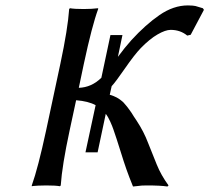

<svg xmlns="http://www.w3.org/2000/svg" viewBox="-20 -678 766 702"><path d="M336.9 -121.1H292.5L329.6 -293.5Q302.7 -308.1 258.3 -311.5L234.4 -200.2Q207 -72.8 202.1 0L199.2 2.9Q183.1 0 148.9 0Q133.3 0 120.1 0.7Q106.9 1.5 101.6 2L96.2 2.9V0Q119.1 -64 148.4 -200.2L200.7 -444.8Q228 -573.2 232.9 -645L235.8 -647.9Q252 -645 286.1 -645Q301.8 -645 314.9 -645.8Q328.1 -646.5 333.5 -647.5L338.9 -647.9V-645Q316.4 -584 286.6 -444.8L268.1 -356.9Q314.5 -358.4 350.6 -393.6L383.8 -549.8H427.7L411.1 -470.2Q435.5 -503.4 460 -530.8Q512.2 -587.9 563.2 -623Q614.3 -658.2 667 -658.2Q676.8 -658.2 684.1 -657.5Q691.4 -656.7 694.6 -656Q697.8 -655.3 707 -652.3Q716.3 -649.4 721.7 -647.9L725.6 -642.1L677.2 -550.8L664.6 -547.9Q639.2 -568.8 604 -568.8Q585 -568.8 556.2 -552.2Q527.3 -535.6 494.6 -502Q471.2 -477.5 437 -428Q402.8 -378.4 388.2 -362.8L381.3 -331.5Q388.7 -329.6 395.5 -326.7L407.2 -321.3Q412.1 -318.8 418 -314.5L426.8 -307.6Q430.7 -304.7 436 -298.1Q441.4 -291.5 444.1 -288.6Q446.8 -285.6 452.6 -277.3L460.9 -265.6Q462.9 -262.2 469.7 -251.5Q476.6 -240.7 479.5 -236.8Q505.9 -196.8 521.5 -155.3L553.2 -76.2Q568.8 -37.6 596.2 0L592.3 3.9Q566.9 0 516.1 0Q504.4 0 497.8 0.5Q491.2 1 482.9 2.2Q474.6 3.4 466.3 3.9Q452.1 -30.8 442.1 -59.3Q432.1 -87.9 421.4 -122.6Q410.6 -157.2 406.7 -168.9L394.5 -205.1Q391.1 -215.3 383.3 -232.9Q375.5 -250.5 366.7 -261.7Z"/></svg>

Font: Linux Biolinum G
Style: Italic
Weight: 400
Italic angle: -12°
Designer: Philipp H. Poll
Foundry: Philipp H. Poll
Version: Version 0.5.1